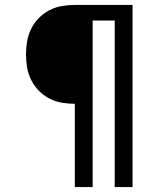

<svg xmlns="http://www.w3.org/2000/svg" viewBox="-20 -755 640 775"><path d="M282 0V-336Q255 -336 229 -340.5Q203 -345 179 -357.5Q155 -370 136.5 -389Q118 -408 106 -432Q94 -456 89.5 -482.5Q85 -509 85 -535Q85 -562 89.5 -588.5Q94 -615 106 -639Q118 -663 136.5 -682Q155 -701 179 -713.5Q203 -726 229 -730.5Q255 -735 282 -735H515V0H443V-672H354V0Z"/></svg>

Font: Iosevka Medium Extended
Style: Regular
Weight: 500
Width: 7
Monospace: yes
Designer: Belleve Invis
Foundry: Belleve Invis
Version: Version 32.5.0; ttfautohint (v1.8.4)